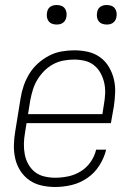

<svg xmlns="http://www.w3.org/2000/svg" viewBox="-20 -739 540 767"><path d="M201 8Q173 8 146 2Q119 -4 97.5 -19Q76 -34 61.5 -56.5Q47 -79 41 -105Q35 -131 35.5 -159Q36 -187 41 -215L62 -345Q66 -371 74.5 -396Q83 -421 97 -444Q111 -467 131.5 -485.5Q152 -504 176 -516.5Q200 -529 226 -533.5Q252 -538 277 -538Q305 -538 331.5 -532Q358 -526 379.5 -510.5Q401 -495 414.5 -472.5Q428 -450 434.5 -424Q441 -398 440 -370Q439 -342 435 -315L423 -247H86L80 -209Q76 -187 75.5 -165Q75 -143 79 -122Q83 -101 93.5 -82.5Q104 -64 120 -51.5Q136 -39 157.5 -34Q179 -29 201 -29Q226 -29 252.5 -34.5Q279 -40 302.5 -54.5Q326 -69 342 -92Q358 -115 364 -141H404Q396 -108 377 -78Q358 -48 329 -28Q300 -8 266.5 0Q233 8 201 8ZM389 -283 395 -321Q399 -343 400 -365Q401 -387 396.5 -407.5Q392 -428 382 -446.5Q372 -465 356 -478Q340 -491 319 -496Q298 -501 276 -501Q255 -501 233.5 -497Q212 -493 192.5 -482.5Q173 -472 157 -456Q141 -440 129.5 -421Q118 -402 111.5 -381Q105 -360 101 -339L92 -283ZM406 -641Q397 -641 388.5 -644Q380 -647 374.5 -654Q369 -661 367.5 -670.5Q366 -680 368 -690Q369 -696 372 -702Q375 -708 381 -712Q387 -716 393.5 -717.5Q400 -719 406 -719Q416 -719 424.5 -716Q433 -713 438.5 -706Q444 -699 445.5 -689.5Q447 -680 445 -670Q444 -664 440.5 -658Q437 -652 431.5 -648Q426 -644 419.5 -642.5Q413 -641 406 -641ZM206 -641Q197 -641 188.5 -644Q180 -647 174.5 -654Q169 -661 167.5 -670.5Q166 -680 168 -690Q169 -696 172 -702Q175 -708 181 -712Q187 -716 193.5 -717.5Q200 -719 206 -719Q216 -719 224.5 -716Q233 -713 238.5 -706Q244 -699 245.5 -689.5Q247 -680 245 -670Q244 -664 240.5 -658Q237 -652 231.5 -648Q226 -644 219.5 -642.5Q213 -641 206 -641Z"/></svg>

Font: Iosevka Curly XLtObl
Style: Regular
Weight: 200
Italic angle: -9°
Monospace: yes
Designer: Belleve Invis
Foundry: Belleve Invis
Version: Version 11.1.0; ttfautohint (v1.8.3)